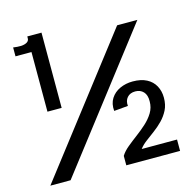

<svg xmlns="http://www.w3.org/2000/svg" viewBox="-117 -931 1033 1045"><g transform="rotate(-15 400.0 -408.5)"><path d="M39 0 616 -749H730L153 0ZM128 -393V-729H38V-779Q49 -777 60.5 -776.5Q72 -776 82 -776Q102 -777 115 -784.5Q128 -792 128 -807V-817H208V-393ZM467 0V-53Q481 -76 507 -97.5Q533 -119 562.5 -141Q592 -163 618.5 -187Q645 -211 662.5 -239.5Q680 -268 680 -303Q681 -339 663.5 -357.5Q646 -376 618 -376Q588 -376 572 -357.5Q556 -339 559 -310L480 -303Q476 -344 494.5 -373Q513 -402 546 -417Q579 -432 618 -432Q665 -432 696.5 -415.5Q728 -399 744 -369.5Q760 -340 760 -303Q760 -263 745 -233.5Q730 -204 707 -180.5Q684 -157 657.5 -137.5Q631 -118 608 -100.5Q585 -83 571 -64H770V0Z"/></g></svg>

Font: Panamera
Style: Bold
Weight: 700
Designer: Bastien Sozeau
Foundry: NBR — Bastien Sozeau
Version: Version 3.002; ttfautohint (v1.8.4.7-5d5b);gftools[0.9.33]